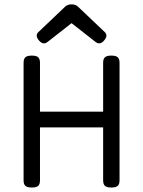

<svg xmlns="http://www.w3.org/2000/svg" viewBox="-20 -833 640 858"><path d="M176.8 -639.2Q165.5 -639.2 155.3 -650.9Q144 -663.6 144 -673.8Q144 -682.6 151.9 -689.9L271.5 -803.7Q282.2 -813.5 299.8 -813.5Q317.4 -813.5 328.1 -803.7L447.8 -689.9Q455.6 -682.6 455.6 -673.8Q455.6 -663.6 444.3 -650.9Q434.1 -639.2 422.9 -639.2Q415 -639.2 407.7 -645L299.8 -729.5L191.9 -645Q184.6 -639.2 176.8 -639.2ZM514.2 -552.7V-26.9Q514.2 -9.8 506.1 -2.4Q498 4.9 478 4.9H477.1Q457 4.9 449 -2.4Q440.9 -9.8 440.9 -26.9V-263.7H158.7V-26.9Q158.7 -9.8 150.6 -2.4Q142.6 4.9 122.6 4.9H121.6Q101.6 4.9 93.5 -2.4Q85.4 -9.8 85.4 -26.9V-552.7Q85.4 -569.8 93.5 -577.1Q101.6 -584.5 121.6 -584.5H122.6Q142.6 -584.5 150.6 -577.1Q158.7 -569.8 158.7 -552.7V-334H440.9V-552.7Q440.9 -569.8 449 -577.1Q457 -584.5 477.1 -584.5H478Q498 -584.5 506.1 -577.1Q514.2 -569.8 514.2 -552.7Z"/></svg>

Font: Courier Prime Sans
Style: Regular
Weight: 400
Designer: Alan Dague-Greene
Foundry: Quote-Unquote Apps
Version: Version 3.020